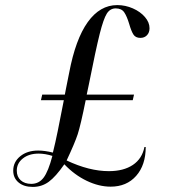

<svg xmlns="http://www.w3.org/2000/svg" viewBox="-20 -726 667 755"><path d="M329 -392 321 -354H507L502 -332H317Q297 -233 285.5 -198Q274 -163 242 -95Q331 -53 408 -53Q466 -53 502.5 -77.5Q539 -102 548 -148H553Q553 -77 515.5 -34.5Q478 8 415 8Q369 8 321 -15Q273 -38 233 -80Q199 -31 171.5 -11Q144 9 109 9Q74 9 53 -8.5Q32 -26 32 -55Q32 -89 59.5 -111.5Q87 -134 130 -134Q156 -134 188 -126Q198 -166 207 -210.5Q216 -255 231 -332H141L146 -354H235L239 -375Q252 -440 252 -440Q277 -572 325 -639Q373 -706 441 -706Q473 -706 502.5 -693Q532 -680 550 -659Q568 -638 568 -615Q568 -598 558 -587.5Q548 -577 532 -577Q513 -577 504.5 -590.5Q496 -604 488 -632Q479 -662 468.5 -677.5Q458 -693 435 -693Q413 -693 400 -672.5Q387 -652 372 -592.5Q357 -533 329 -392ZM186 -113Q157 -122 132 -122Q94 -122 70 -103Q46 -84 46 -55Q46 -31 61.5 -17Q77 -3 103 -3Q133 -3 151.5 -27.5Q170 -52 186 -113Z"/></svg>

Font: Libre Caslon Display
Style: Regular
Weight: 400
Designer: Pablo Impallari, Rodrigo Fuenzalida
Foundry: Pablo Impallari, Rodrigo Fuenzalida
Version: Version 1.100; ttfautohint (v1.6) -l 8 -r 50 -G 200 -x 14 -D